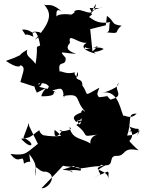

<svg xmlns="http://www.w3.org/2000/svg" viewBox="-20 -914 758 1009"><path d="M133 -252 179 -158C114 -108 118 -95 35 -105C84 -38 99 -118 106 -54C151 -82 139 -35 134 -105C163 -62 175 -49 164 14C164 -81 175 -4 222 -12C288 7 233 80 198 75C307 -36 307 -41 312 -43C348 -33 418 -43 403 -17C344 -27 348 -10 342 -24C358 6 389 -16 308 -22C396 -52 409 -52 361 -56C376 -6 433 -42 512 -41C453 -18 554 -22 549 28C552 -34 559 -11 475 16C543 -3 475 -3 509 -33C486 -11 527 -50 560 -53C529 -53 495 -29 511 -48C591 -32 545 -89 587 -95C646 -90 617 -145 708 -124C656 -170 640 -199 629 -214C576 -190 635 -220 612 -135C650 -170 699 -179 660 -249C677 -238 726 -236 695 -224C632 -226 660 -214 675 -237C717 -237 713 -245 701 -200C733 -276 723 -201 648 -202C677 -285 644 -317 698 -317C663 -278 626 -319 631 -302C613 -323 607 -444 518 -427C565 -434 622 -479 583 -450C599 -459 605 -483 607 -481C565 -446 644 -412 565 -392C563 -380 528 -430 545 -409C470 -395 430 -409 508 -390C486 -427 488 -410 502 -453C410 -403 451 -414 413 -464C414 -516 363 -474 389 -537C396 -481 360 -532 376 -535C305 -512 279 -576 303 -503C266 -620 329 -551 325 -610C287 -653 301 -635 380 -631C327 -649 328 -667 348 -689C335 -747 387 -685 436 -689C382 -660 471 -633 483 -633C413 -693 437 -609 525 -656C491 -681 412 -638 427 -666C472 -639 531 -710 466 -643L454 -761L536 -781L542 -831C587 -798 560 -786 619 -779C573 -745 624 -734 534 -745C571 -737 540 -806 569 -800C482 -779 458 -826 447 -824C488 -857 442 -822 468 -860C539 -888 537 -867 451 -872C482 -818 441 -832 485 -894C468 -800 413 -884 370 -855C386 -847 313 -818 355 -838C323 -840 269 -844 275 -815C282 -820 261 -892 314 -845C247 -908 233 -879 212 -890C239 -856 269 -817 163 -705C183 -719 225 -744 166 -748C146 -729 144 -763 96 -758C133 -704 88 -752 156 -721C140 -754 176 -773 191 -675C160 -661 184 -685 167 -578C144 -612 111 -618 124 -653C59 -618 92 -607 94 -626C60 -617 97 -624 11 -594C68 -555 87 -563 88 -572C114 -559 105 -548 87 -483C155 -463 203 -433 200 -493C162 -432 206 -499 163 -475C166 -478 150 -471 174 -427C262 -470 205 -451 197 -408C300 -407 242 -439 274 -428C240 -456 166 -448 171 -476C237 -482 228 -464 253 -440C247 -491 228 -444 226 -433C298 -444 309 -472 316 -401C337 -456 327 -456 311 -409C413 -428 369 -388 427 -329C365 -311 356 -296 381 -273C450 -309 395 -307 405 -298C460 -313 389 -376 412 -293C386 -251 442 -244 406 -277C398 -229 379 -302 394 -280C392 -272 439 -299 381 -257C459 -200 394 -192 493 -207C450 -198 444 -149 471 -147C424 -193 361 -171 345 -246C374 -231 301 -220 293 -227C331 -248 257 -150 267 -232C318 -192 317 -167 332 -201C310 -213 307 -185 197 -205C242 -193 189 -201 187 -230C145 -203 148 -189 91 -185C146 -122 173 -158 103 -191L132 -268Z"/></svg>

Font: Hussar Lance
Style: Regular
Weight: 700
Foundry: Cannot Into Space Fonts, PlusOne Fonts
Version: Version 2.27